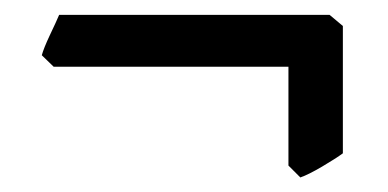

<svg xmlns="http://www.w3.org/2000/svg" viewBox="-20 -315 525 260"><path d="M444.3 -107.4Q435.1 -100.6 416.5 -89.6Q397.9 -78.6 386.7 -74.7L370.6 -90.8V-224.6H52.7L36.6 -240.2Q39.1 -249.5 47.6 -267.6Q56.2 -285.6 60.1 -294.9Q168 -294.9 236.8 -294.9Q305.7 -294.9 344.5 -294.9Q383.3 -294.9 400.6 -294.9Q418 -294.9 422.1 -294.9Q426.3 -294.9 426.3 -294.9L444.3 -279.8Z"/></svg>

Font: Namdhinggo ExtraBold
Style: Regular
Weight: 800
Designer: Victor Gaultney
Foundry: SIL International
Version: Version 3.001